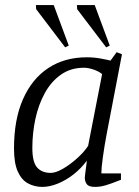

<svg xmlns="http://www.w3.org/2000/svg" viewBox="-20 -727 544 754"><path d="M146 7Q116 7 90.5 -6.5Q65 -20 50 -53Q35 -86 35 -144Q35 -258 70.5 -338Q106 -418 170 -460Q234 -502 321 -502Q349 -502 376 -497Q403 -492 414 -489L438 -522L459 -514L399 -201Q390 -154 384 -110Q378 -66 378 -46H455V-21Q415 -5 394 1Q373 7 353 7Q329 7 321 -3.5Q313 -14 313 -30Q313 -33 315 -48Q317 -63 319 -78Q321 -93 321 -96Q298 -65 268.5 -42Q239 -19 207 -6Q175 7 146 7ZM179 -48Q199 -48 227.5 -64.5Q256 -81 283.5 -106Q311 -131 326 -154L381 -436Q368 -447 347 -454Q326 -461 310 -461Q258 -461 219.5 -434Q181 -407 156 -361.5Q131 -316 119 -260Q107 -204 107 -146Q107 -90 126 -69Q145 -48 179 -48ZM397 -541 283 -691 282 -707H352L411 -548ZM236 -541 122 -691 121 -707H191L250 -548Z"/></svg>

Font: Manuale Light
Style: Italic
Weight: 300
Italic angle: -11°
Version: Version 1.002